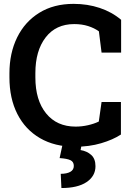

<svg xmlns="http://www.w3.org/2000/svg" viewBox="-20 -741 682 983"><path d="M364.7 10.3Q260.3 10.3 184.8 -33.7Q109.4 -77.6 68.8 -157.5Q28.3 -237.3 28.3 -344.7V-365.7Q28.3 -469.2 67.9 -549.6Q107.4 -629.9 181.2 -675.5Q254.9 -721.2 356.9 -721.2Q428.2 -721.2 490.5 -700.4Q552.7 -679.7 600.1 -639.6V-471.7H500L486.3 -580.6Q462.4 -597.7 430.7 -607.7Q398.9 -617.7 359.9 -617.7Q266.1 -617.7 213.6 -549.3Q161.1 -481 161.1 -366.7V-344.7Q161.1 -228 216.1 -160.4Q271 -92.8 367.2 -92.8Q398.9 -92.8 430.2 -99.9Q461.4 -106.9 485.8 -118.7L500 -218.8H599.1V-52.2Q558.1 -25.4 497.6 -7.6Q437 10.3 364.7 10.3ZM294.4 221.7 291 148.9Q321.8 148.9 339.8 138.9Q357.9 128.9 357.9 108.4Q357.9 87.4 340.6 79.1Q323.2 70.8 285.2 68.4L302.2 -10.3H399.9L392.6 27.3Q425.3 32.7 447 52.2Q468.8 71.8 468.8 109.9Q468.8 160.6 423.3 191.2Q377.9 221.7 294.4 221.7Z"/></svg>

Font: Roboto Slab SemiBold
Style: Regular
Weight: 600
Designer: Google
Version: Version 2.001; ttfautohint (v1.8.3)